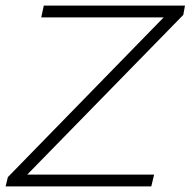

<svg xmlns="http://www.w3.org/2000/svg" viewBox="-25 -664 679 684"><path d="M628 -611 72 -42H524L514 0H-5L3 -33L558 -602H122L131 -644H634Z"/></svg>

Font: Montserrat Ace
Style: Light Italic
Weight: 300
Italic angle: -11.3°
Designer: Julieta Ulanovsky
Foundry: Julieta Ulanovsky
Version: Version 1